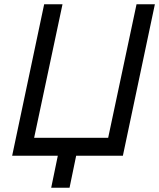

<svg xmlns="http://www.w3.org/2000/svg" viewBox="-20 -730 746 900"><path d="M220 150 251 0H37L187 -710H273L140 -84H487L620 -710H706L556 0H337L306 150Z"/></svg>

Font: Geist Regular
Style: Italic
Weight: 400
Italic angle: -12°
Designer: Basement.studio, Andrés Briganti, Mateo Zaragoza
Foundry: Basement.studio, Vercel, Andrés Briganti, Guido Ferreyra, Mateo Zaragoza
Version: Version 1.500; ttfautohint (v1.8.4.7-5d5b)